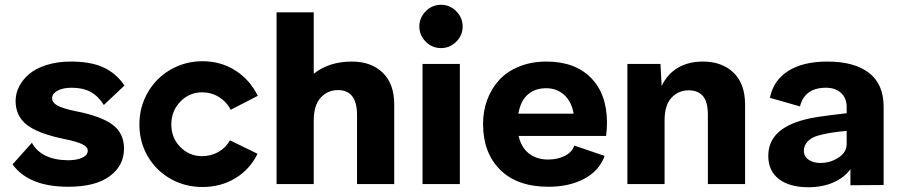

<svg xmlns="http://www.w3.org/2000/svg" viewBox="-20 -766 3749 799"><path d="M264.2 11.2Q99.6 11.2 32.2 -82L112.8 -171.9Q151.9 -100.6 262.2 -99.1Q299.8 -99.1 322.5 -109.9Q345.2 -120.6 345.2 -139.2Q345.2 -154.8 322.5 -165.8Q299.8 -176.8 250 -187Q139.2 -209.5 92 -246.3Q44.9 -283.2 44.9 -346.2Q44.9 -377.4 59.8 -406.5Q74.7 -435.5 102.3 -458.7Q129.9 -481.9 174.8 -495.8Q219.7 -509.8 274.9 -509.8Q358.9 -509.8 411.4 -485.1Q463.9 -460.4 498 -410.2L412.1 -329.1Q389.6 -365.7 357.4 -383.3Q325.2 -400.9 278.8 -400.9Q240.7 -400.9 218.8 -388.2Q196.8 -375.5 196.8 -357.9Q196.8 -339.4 218.8 -326.9Q240.7 -314.5 295.9 -303.2Q401.9 -282.2 449 -246.6Q496.1 -210.9 496.1 -147.9Q496.1 -76.7 436.5 -32.7Q377 11.2 264.2 11.2Z M560.1 -248Q560.1 -320.8 595 -381.3Q629.9 -441.9 690.4 -476.6Q751 -511.2 822.8 -511.2Q898.9 -511.2 959.5 -472.7Q1020 -434.1 1052.7 -367.2L939.9 -309.1Q923.3 -342.3 891.4 -362.1Q859.4 -381.8 820.8 -381.8Q767.6 -381.8 730.2 -342.8Q692.9 -303.7 692.9 -248Q692.9 -192.4 730.2 -154.3Q767.6 -116.2 820.8 -116.2Q858.4 -116.2 889.2 -133.8Q919.9 -151.4 937 -182.1L1051.8 -126Q1019.5 -60.5 959.2 -24.2Q898.9 12.2 822.8 12.2Q750.5 12.2 690.4 -21.5Q630.4 -55.2 595.2 -115Q560.1 -174.8 560.1 -248Z M1285.6 -714.8V-459Q1348.6 -509.8 1444.8 -509.8Q1524.4 -509.8 1572.5 -463.6Q1620.6 -417.5 1620.6 -331.1V0H1465.8V-287.1Q1465.8 -391.1 1386.7 -391.1Q1343.3 -391.1 1314.5 -359.6Q1285.6 -328.1 1285.6 -264.2V0H1130.9V-714.8Z M1815.4 -565.9Q1778.3 -565.9 1751.7 -592.5Q1725.1 -619.1 1725.1 -655.8Q1725.1 -692.4 1751.7 -719.2Q1778.3 -746.1 1815.4 -746.1Q1852.1 -746.1 1878.7 -719.2Q1905.3 -692.4 1905.3 -655.8Q1905.3 -619.1 1878.7 -592.5Q1852.1 -565.9 1815.4 -565.9ZM1738.3 0V-500H1893.6V0Z M2262.2 11.2Q2132.3 11.2 2061.3 -59.6Q1990.2 -130.4 1990.2 -250Q1990.2 -304.2 2007.8 -351.3Q2025.4 -398.4 2058.1 -433.8Q2090.8 -469.2 2141.4 -489.5Q2191.9 -509.8 2253.9 -509.8Q2372.1 -509.8 2439 -442.4Q2505.9 -375 2505.9 -254.9Q2505.9 -226.6 2502 -200.2H2138.2Q2149.4 -151.4 2181.9 -126.7Q2214.4 -102.1 2260.3 -102.1Q2300.8 -102.1 2330.6 -117.4Q2360.4 -132.8 2370.1 -160.2L2496.1 -117.2Q2474.1 -55.7 2411.6 -22.2Q2349.1 11.2 2262.2 11.2ZM2137.2 -293H2367.2Q2358.4 -343.8 2327.6 -371.3Q2296.9 -398.9 2252.9 -398.9Q2206.1 -398.9 2176 -372.3Q2146 -345.7 2137.2 -293Z M2904.8 -509.8Q2984.4 -509.8 3032.5 -463.6Q3080.6 -417.5 3080.6 -331.1V0H2925.8V-287.1Q2925.8 -342.8 2905 -366.5Q2884.3 -390.1 2846.7 -390.1Q2802.7 -390.1 2774.2 -359.1Q2745.6 -328.1 2745.6 -264.2V0H2590.8V-500H2728.5L2733.4 -408.2Q2757.8 -459 2801.8 -484.4Q2845.7 -509.8 2904.8 -509.8Z M3423.3 -509.8Q3535.6 -509.8 3596.4 -462.6Q3657.2 -415.5 3657.2 -321.8V-128.9V3.9L3519 4.9V-62Q3493.2 -26.4 3447.5 -6.6Q3401.9 13.2 3344.2 13.2Q3265.1 13.2 3221.2 -21Q3177.2 -55.2 3177.2 -117.2Q3177.2 -173.8 3215.1 -211.4Q3252.9 -249 3331.1 -269Q3363.8 -278.8 3503.4 -294.9V-320.8Q3503.4 -357.4 3480 -379.2Q3456.5 -400.9 3417.5 -400.9Q3328.6 -400.9 3309.1 -323.2L3184.1 -358.9Q3197.8 -430.2 3259 -470Q3320.3 -509.8 3423.3 -509.8ZM3325.2 -139.2Q3325.2 -115.2 3344.7 -101.6Q3364.3 -87.9 3394 -87.9Q3435.5 -87.9 3469.5 -110.1Q3503.4 -132.3 3503.4 -167V-221.2Q3430.2 -215.3 3382.3 -201.2Q3355 -192.9 3340.1 -176.3Q3325.2 -159.7 3325.2 -139.2Z"/></svg>

Font: Human Sans
Style: Bold
Weight: 700
Designer: Tim Radville
Foundry: Continuum
Version: Version 1.000;FEAKit 1.0